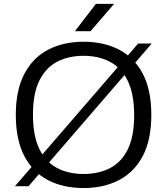

<svg xmlns="http://www.w3.org/2000/svg" viewBox="-20 -966 867 996"><path d="M128 0H57.5L696.5 -740H767ZM413.5 9.5Q308.5 9.5 229.2 -31.5Q150 -72.5 106 -156.8Q62 -241 62 -370Q62 -499 106.5 -583.2Q151 -667.5 230.2 -708.5Q309.5 -749.5 413.5 -749.5Q519 -749.5 598 -708.2Q677 -667 721 -583Q765 -499 765 -370Q765 -241 720.8 -157Q676.5 -73 597.2 -31.8Q518 9.5 413.5 9.5ZM413.5 -63.5Q492.5 -63.5 551.8 -94.5Q611 -125.5 643.5 -192.8Q676 -260 676 -367.5Q676 -477.5 643.2 -545.5Q610.5 -613.5 551.2 -645Q492 -676.5 413.5 -676.5Q335 -676.5 276 -645.5Q217 -614.5 184 -547.5Q151 -480.5 151 -372.5Q151 -262 183.8 -194Q216.5 -126 275.5 -94.8Q334.5 -63.5 413.5 -63.5ZM368.5 -804 477.5 -946H572L449.5 -804Z"/></svg>

Font: Encode Sans SC Expanded
Style: Regular
Weight: 400
Width: 7
Designer: Multiple Designers
Foundry: Impallari Type
Version: Version 3.002